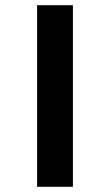

<svg xmlns="http://www.w3.org/2000/svg" viewBox="-20 -688 424 740"><path d="M261 -668V32H123V-668Z"/></svg>

Font: Teko Light SemiBold
Style: Regular
Weight: 600
Version: Version 2.000;gftools[0.9.28.dev9+g7d2139d.d20230707]